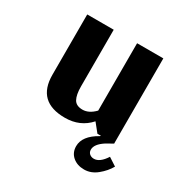

<svg xmlns="http://www.w3.org/2000/svg" viewBox="-113 -411 601 626"><g transform="rotate(30 187.5 -98.5)"><path d="M337.2 44.5Q316.7 76.5 294.5 76.5Q284.7 76.5 278 70.7Q271.4 64.9 271.4 55.2Q271.4 34.7 301.6 15.1L328.3 0H327.4V-320.3H228.6V-66.7Q206.4 -43.6 182.4 -43.6Q158.4 -43.6 149.5 -59.6Q140.6 -75.6 140.6 -106.8V-320.3H40.9V-93.4Q40.9 8 145.9 8Q202.8 8 238.4 -32L264.2 0H277.6L274.9 2.7Q224.2 31.1 224.2 69.4Q224.2 93.4 241.1 108.1Q258 122.8 284.3 122.8Q310.5 122.8 332.7 104.5Q355 86.3 367.4 64.1Z"/></g></svg>

Font: Gidugu
Style: Regular
Weight: 400
Designer: Purushoth Kumar Guthula
Foundry: Silicon Andhra, USA.
Version: Version 1.0.5; ttfautohint (v1.2.25-373a) -l 7 -r 28 -G 50 -